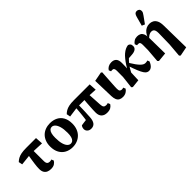

<svg xmlns="http://www.w3.org/2000/svg" viewBox="92 -1795 3000 3000"><g transform="rotate(-45 1591.5 -295.5)"><path d="M21 -355 8 -418Q33 -442 62.5 -458.5Q92 -475 136.5 -484Q181 -493 249 -493H464L472 -368L235 -378ZM290 16Q251 16 221 2.5Q191 -11 174 -40Q157 -69 157 -115Q157 -140 159 -166.5Q161 -193 165.5 -225.5Q170 -258 176.5 -301Q183 -344 193 -403H295L296 -154Q296 -112 312 -95.5Q328 -79 356 -79Q369 -79 379 -81.5Q389 -84 396 -87L412 -48Q396 -21 367.5 -2.5Q339 16 290 16Z M770 15Q701 15 645.5 -14.5Q590 -44 558 -102Q526 -160 526 -243Q526 -305 545 -353.5Q564 -402 598 -435.5Q632 -469 679 -486.5Q726 -504 781 -504Q853 -504 908.5 -475.5Q964 -447 995 -390.5Q1026 -334 1026 -251Q1026 -189 1006.5 -139Q987 -89 952 -55Q917 -21 871 -3Q825 15 770 15ZM786 -46Q815 -46 834 -63.5Q853 -81 862.5 -115.5Q872 -150 872 -201Q872 -286 856 -339.5Q840 -393 815 -418Q790 -443 763 -443Q735 -443 716.5 -425.5Q698 -408 688.5 -373Q679 -338 679 -284Q679 -199 694.5 -146.5Q710 -94 735 -70Q760 -46 786 -46Z M1181 15Q1139 15 1114.5 -8Q1090 -31 1090 -63Q1090 -82 1095.5 -98Q1101 -114 1112 -127Q1133 -131 1161 -134Q1189 -137 1217 -141Q1245 -145 1267 -147L1209 -109Q1214 -135 1218 -164.5Q1222 -194 1225.5 -225Q1229 -256 1232 -289Q1235 -322 1237.5 -356.5Q1240 -391 1242 -426H1301Q1301 -391 1300 -358Q1299 -325 1298.5 -294Q1298 -263 1296.5 -235Q1295 -207 1293.5 -180.5Q1292 -154 1291 -130Q1287 -56 1259.5 -20.5Q1232 15 1181 15ZM1079 -354 1067 -417Q1090 -440 1119 -457Q1148 -474 1191.5 -483.5Q1235 -493 1304 -493H1650L1658 -368L1476 -378H1254ZM1532 15Q1472 15 1438 -18Q1404 -51 1404 -117Q1404 -143 1405.5 -173Q1407 -203 1409 -240.5Q1411 -278 1414.5 -323.5Q1418 -369 1423 -425H1527L1543 -155Q1545 -112 1560 -96Q1575 -80 1604 -80Q1616 -80 1626 -82Q1636 -84 1643 -87L1659 -49Q1643 -21 1613.5 -3Q1584 15 1532 15Z M1879 15Q1840 15 1814 0Q1788 -15 1775 -45.5Q1762 -76 1760 -125L1750 -471L1904 -500L1922 -487Q1917 -411 1913.5 -355.5Q1910 -300 1907.5 -259.5Q1905 -219 1903.5 -191Q1902 -163 1902 -143Q1902 -105 1915 -92.5Q1928 -80 1951 -80Q1961 -80 1969 -82Q1977 -84 1984 -87L2000 -49Q1982 -20 1951 -2.5Q1920 15 1879 15Z M2096 14 2077 -4 2100 -204 2101 -342Q2101 -375 2091 -389.5Q2081 -404 2059 -404Q2052 -404 2044 -403Q2036 -402 2031 -401L2016 -438Q2034 -467 2064.5 -483Q2095 -499 2133 -499Q2187 -499 2215 -469Q2243 -439 2243 -373Q2243 -336 2241.5 -295.5Q2240 -255 2238 -215L2241 -212Q2240 -178 2238.5 -140Q2237 -102 2235.5 -66Q2234 -30 2233 -1ZM2213 -115 2170 -167H2191L2213 -211Q2237 -256 2266.5 -301.5Q2296 -347 2326.5 -384.5Q2357 -422 2383 -444Q2416 -472 2445.5 -486Q2475 -500 2506 -504Q2527 -500 2541 -483.5Q2555 -467 2555 -436Q2555 -398 2525 -377.5Q2495 -357 2441 -354L2337 -347L2432 -399Q2408 -382 2386 -362Q2364 -342 2344 -319.5Q2324 -297 2304 -271L2295 -262Q2280 -238 2266.5 -214Q2253 -190 2239.5 -166Q2226 -142 2213 -115ZM2457 15Q2437 15 2417.5 5Q2398 -5 2377.5 -35.5Q2357 -66 2332.5 -125.5Q2308 -185 2276 -283L2310 -313Q2348 -251 2377 -211Q2406 -171 2428.5 -149.5Q2451 -128 2469 -120Q2487 -112 2504 -112Q2519 -112 2530 -114Q2541 -116 2550 -120L2565 -87Q2557 -63 2542 -39.5Q2527 -16 2505.5 -0.5Q2484 15 2457 15Z M2655 -4 2673 -225 2674 -342Q2674 -375 2665.5 -389.5Q2657 -404 2634 -404Q2628 -404 2620 -403.5Q2612 -403 2606 -402L2591 -439Q2609 -467 2637.5 -483.5Q2666 -500 2704 -500Q2740 -500 2765.5 -486Q2791 -472 2804.5 -442.5Q2818 -413 2819 -366L2821 -364L2826 -1L2674 14ZM2955 176 2974 -53 2979 -299Q2979 -338 2970.5 -359Q2962 -380 2947 -388Q2932 -396 2912 -396Q2896 -396 2879 -389.5Q2862 -383 2844.5 -370Q2827 -357 2811 -338L2798 -358H2807Q2822 -407 2847.5 -439Q2873 -471 2906 -487.5Q2939 -504 2978 -504Q3014 -504 3045.5 -488Q3077 -472 3097 -433Q3117 -394 3118 -325L3126 164L2974 194ZM2874 -566 2915 -717Q2925 -755 2940 -770Q2955 -785 2979 -785Q3003 -785 3020 -770.5Q3037 -756 3037 -731Q3037 -711 3028.5 -695Q3020 -679 3003 -656L2923 -545Z"/></g></svg>

Font: Source Serif 4 18pt
Style: Bold
Weight: 700
Designer: Frank Grießhammer
Foundry: Adobe Systems Incorporated
Version: Version 4.004;hotconv 1.0.116;makeotfexe 2.5.65601